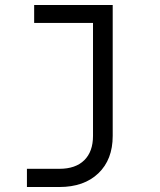

<svg xmlns="http://www.w3.org/2000/svg" viewBox="-20 -570 640 770"><path d="M88 180V107H218Q283 107 318 72.5Q353 38 353 -25V-478H117V-550H432V-25Q432 70 374.5 125Q317 180 218 180Z"/></svg>

Font: JetBrains Mono Semi Light
Style: Regular
Weight: 350
Monospace: yes
Designer: Philipp Nurullin, Konstantin Bulenkov
Foundry: JetBrains
Version: 2.002